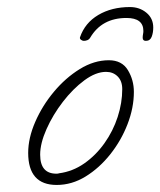

<svg xmlns="http://www.w3.org/2000/svg" viewBox="-20 -530 455 545"><path d="M349 -510Q376 -510 395.5 -494Q415 -478 415 -452Q415 -437 410.5 -425.5Q406 -414 394 -414Q385 -414 385 -423Q385 -428 386 -433Q387 -438 387 -442Q387 -479 339 -479Q269 -479 236 -423Q233 -418 228 -416Q223 -414 218 -414Q214 -414 210 -417Q206 -420 207 -424Q221 -465 259 -487.5Q297 -510 349 -510ZM141 -5Q60 -5 60 -96Q60 -138 80 -184Q100 -230 133 -269.5Q166 -309 206.5 -334Q247 -359 289 -359Q326 -359 343 -331Q360 -303 360 -269Q360 -224 342 -177.5Q324 -131 293 -92Q262 -53 223 -29Q184 -5 141 -5ZM140 -37Q146 -37 147 -38Q186 -43 219 -66Q252 -89 276.5 -123.5Q301 -158 314 -198Q327 -238 327 -277Q327 -300 314 -313Q301 -326 281 -326Q252 -326 219.5 -302Q187 -278 158.5 -241Q130 -204 112 -163.5Q94 -123 94 -91Q94 -37 140 -37Z"/></svg>

Font: Oooh Baby
Style: Regular
Weight: 400
Designer: Robert E. Leuschke
Foundry: Robert E. Leuschke
Version: Version 1.011; ttfautohint (v1.8.3)